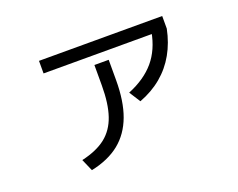

<svg xmlns="http://www.w3.org/2000/svg" viewBox="-95 -719 1129 911"><g transform="rotate(-20 469.0 -263.5)"><path d="M324.2 -90.3C294.3 -66.6 253.6 -48.8 202.1 -37.1L228.5 23.4C287.1 11.1 335 -10.1 372.1 -40C409.2 -70 436.8 -109.5 455.1 -158.7C473.3 -207.8 482.4 -267.9 482.4 -338.9V-441.4H410.2V-338.9C410.2 -277 403.3 -226.1 389.6 -186C376 -146 354.2 -114.1 324.2 -90.3ZM654.8 -354C622.6 -315.9 577.8 -285.2 520.5 -261.7L556.6 -205.1C599.6 -221.4 637 -242.8 668.9 -269.5C700.8 -296.2 727.1 -327.8 747.6 -364.3C768.1 -400.7 782.9 -441.4 792 -486.3L718.8 -498C708.3 -440.1 687 -392.1 654.8 -354ZM169.9 -549.8V-486.3H792V-549.8Z"/></g></svg>

Font: Pretendard Variable
Style: Regular
Weight: 400
Designer: Base glyphs from Inter by Rasmus Andersson; Hangeul glyphs from Noto Sans CJK(Source Han Sans) by Jang Soo-young and Kan
Foundry: Kil Hyung-jin
Version: Version 1.309;Glyphs 3.2 (3225)